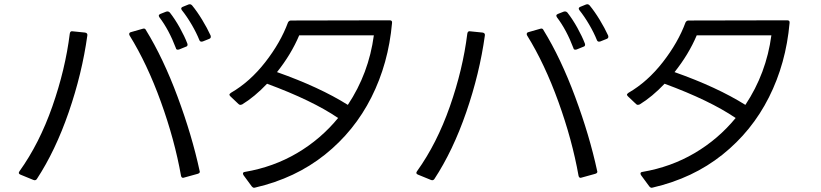

<svg xmlns="http://www.w3.org/2000/svg" viewBox="-20 -850 3885 908"><path d="M933 -653Q926 -653 923 -660Q909 -695 886.5 -733.5Q864 -772 840 -802Q837 -807 837 -809Q837 -815 845 -818L872 -829Q874 -830 878 -830Q883 -830 888 -825Q912 -796 936 -756.5Q960 -717 976 -682Q977 -680 977 -676Q977 -669 969 -666L939 -654Q937 -653 933 -653ZM821 -615Q813 -615 812 -622Q779 -709 734 -768Q731 -773 731 -776Q731 -781 738 -784L766 -795Q768 -796 772 -796Q778 -796 783 -791Q808 -759 830.5 -718.5Q853 -678 866 -644Q867 -642 867 -639Q867 -631 859 -629L827 -616Q825 -615 821 -615ZM846 -9Q838 -9 836 -19Q806 -188 741 -368Q676 -548 593 -682Q591 -685 591 -689Q591 -696 599 -698L655 -714Q657 -715 660 -715Q667 -715 670 -708Q752 -575 820 -392Q888 -209 924 -42L925 -38Q925 -31 915 -28L850 -10ZM72 -40Q166 -171 227.5 -346.5Q289 -522 310 -691Q312 -704 323 -702L382 -696Q395 -694 393 -682Q368 -502 305 -319.5Q242 -137 154 -3Q148 5 138 1L77 -24Q64 -29 72 -40Z M1129 -29Q1129 -36 1138 -37Q1273 -60 1385 -126Q1497 -192 1579 -292Q1457 -375 1243 -454Q1184 -392 1125 -356Q1119 -354 1117 -354Q1112 -354 1108 -358L1070 -394Q1065 -399 1065 -402Q1065 -406 1072 -411Q1162 -463 1234.5 -556Q1307 -649 1342 -744Q1347 -753 1356 -753L1823 -754Q1836 -754 1834 -741Q1817 -550 1736.5 -390Q1656 -230 1516.5 -118.5Q1377 -7 1187 37Q1185 38 1182 38Q1176 38 1171 32L1132 -21Q1129 -26 1129 -29ZM1290 -509Q1491 -438 1625 -354Q1724 -503 1748 -683H1395Q1357 -593 1290 -509Z M2813 -653Q2806 -653 2803 -660Q2789 -695 2766.5 -733.5Q2744 -772 2720 -802Q2717 -807 2717 -809Q2717 -815 2725 -818L2752 -829Q2754 -830 2758 -830Q2763 -830 2768 -825Q2792 -796 2816 -756.5Q2840 -717 2856 -682Q2857 -680 2857 -676Q2857 -669 2849 -666L2819 -654Q2817 -653 2813 -653ZM2701 -615Q2693 -615 2692 -622Q2659 -709 2614 -768Q2611 -773 2611 -776Q2611 -781 2618 -784L2646 -795Q2648 -796 2652 -796Q2658 -796 2663 -791Q2688 -759 2710.5 -718.5Q2733 -678 2746 -644Q2747 -642 2747 -639Q2747 -631 2739 -629L2707 -616Q2705 -615 2701 -615ZM2726 -9Q2718 -9 2716 -19Q2686 -188 2621 -368Q2556 -548 2473 -682Q2471 -685 2471 -689Q2471 -696 2479 -698L2535 -714Q2537 -715 2540 -715Q2547 -715 2550 -708Q2632 -575 2700 -392Q2768 -209 2804 -42L2805 -38Q2805 -31 2795 -28L2730 -10ZM1952 -40Q2046 -171 2107.5 -346.5Q2169 -522 2190 -691Q2192 -704 2203 -702L2262 -696Q2275 -694 2273 -682Q2248 -502 2185 -319.5Q2122 -137 2034 -3Q2028 5 2018 1L1957 -24Q1944 -29 1952 -40Z M3009 -29Q3009 -36 3018 -37Q3153 -60 3265 -126Q3377 -192 3459 -292Q3337 -375 3123 -454Q3064 -392 3005 -356Q2999 -354 2997 -354Q2992 -354 2988 -358L2950 -394Q2945 -399 2945 -402Q2945 -406 2952 -411Q3042 -463 3114.5 -556Q3187 -649 3222 -744Q3227 -753 3236 -753L3703 -754Q3716 -754 3714 -741Q3697 -550 3616.5 -390Q3536 -230 3396.5 -118.5Q3257 -7 3067 37Q3065 38 3062 38Q3056 38 3051 32L3012 -21Q3009 -26 3009 -29ZM3170 -509Q3371 -438 3505 -354Q3604 -503 3628 -683H3275Q3237 -593 3170 -509Z"/></svg>

Font: LINE Seed JP_TTF Regular
Style: Regular
Weight: 400
Designer: LINE & Fontrix & Fontworks
Version: Version 1.002